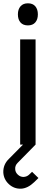

<svg xmlns="http://www.w3.org/2000/svg" viewBox="-31 -866 323 1150"><path d="M161.1 163.1 199.2 200.2Q192.9 206.5 186.3 212.9Q179.7 219.2 173.8 225.1Q135.3 262.2 95.2 264.2Q53.2 265.6 22.2 237.1Q-8.8 208.5 -11.2 167Q-12.7 119.1 22.9 85L106.9 0H89.8V-629.9H182.1V0L74.2 109.9Q58.1 126 60.1 147.9Q61 166.5 76.2 180.4Q91.3 194.3 110.8 193.8Q129.4 192.4 142.1 181.2Q152.3 171.9 161.1 163.1ZM136.2 -713.9Q106.9 -713.9 91.6 -731.7Q76.2 -749.5 76.2 -779.8Q76.2 -810.1 91.8 -828.1Q107.4 -846.2 136.2 -846.2Q165.5 -846.2 180.7 -828.1Q195.8 -810.1 195.8 -779.8Q195.8 -749.5 180.4 -731.7Q165 -713.9 136.2 -713.9Z"/></svg>

Font: Sinkin Sans 400 Regular
Style: Regular
Weight: 400
Designer: Keith Bates
Foundry: K-Type
Version: Sinkin Sans (version 1.0)  by Keith Bates   •   © 2014   www